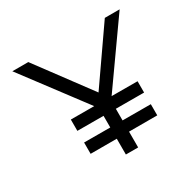

<svg xmlns="http://www.w3.org/2000/svg" viewBox="-151 -872 1067 1043"><g transform="rotate(-30 382.5 -350.0)"><path d="M354 0V-331L364 -277L46 -700H146L405 -351L384 -352L626 -700H719L419 -276L431 -339V0ZM190 -99V-170L608 -169V-99ZM190 -243V-314L608 -313V-242Z"/></g></svg>

Font: Lexend Exa Light
Style: Regular
Weight: 300
Designer: Bonnie Shaver-Troup, Thomas Jockin
Foundry: Lexend
Version: Version 1.007